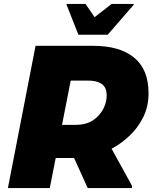

<svg xmlns="http://www.w3.org/2000/svg" viewBox="-20 -952 788 972"><path d="M20 0 160 -720H452Q587 -720 659.5 -660Q732 -600 732 -480Q732 -414 706 -360.5Q680 -307 637 -266Q594 -225 545 -199L648 -12V0H424L355 -152H262L232 0ZM428 -544H338L294 -320H364Q416 -320 450.5 -343Q485 -366 502.5 -400Q520 -434 520 -468Q520 -510 495 -527Q470 -544 428 -544ZM377 -776 317 -928V-932H413L459 -865L545 -932H657V-928L525 -776Z"/></svg>

Font: Kufam Black
Style: Italic
Weight: 900
Italic angle: -11°
Designer: Artur Schmal
Foundry: Original Type
Version: Version 1.301; ttfautohint (v1.8.3)